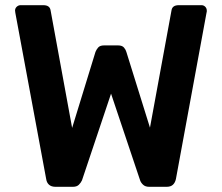

<svg xmlns="http://www.w3.org/2000/svg" viewBox="-20 -720 856 740"><path d="M194 0Q178 0 169 -8Q160 -16 158 -30L39 -671Q39 -673 38.5 -675.5Q38 -678 38 -679Q38 -688 44.5 -694Q51 -700 59 -700H147Q172 -700 175 -680L258 -227L348 -520Q351 -528 358 -536.5Q365 -545 381 -545H435Q451 -545 458 -536.5Q465 -528 467 -520L558 -228L641 -680Q644 -700 669 -700H757Q765 -700 771 -694Q777 -688 777 -679Q777 -678 777 -675.5Q777 -673 776 -671L658 -30Q655 -16 646.5 -8Q638 0 622 0H555Q540 0 531.5 -8Q523 -16 520 -25L408 -359L296 -25Q292 -16 284 -8Q276 0 261 0Z"/></svg>

Font: Fz Rubik Med
Style: Regular
Weight: 500
Designer: Hubert and Fischer
Foundry: Hubert and Fischer
Version: Vit hóa bi FontZin.com